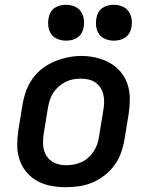

<svg xmlns="http://www.w3.org/2000/svg" viewBox="-20 -775 640 803"><path d="M254 8Q223 8 192 2Q161 -4 135 -18.5Q109 -33 90 -56Q71 -79 61.5 -108Q52 -137 52 -168.5Q52 -200 57 -232L75 -342Q80 -370 90 -397Q100 -424 117.5 -448Q135 -472 159 -490Q183 -508 210.5 -519Q238 -530 265.5 -535.5Q293 -541 321 -541Q353 -541 383.5 -533.5Q414 -526 440 -511.5Q466 -497 485 -474Q504 -451 513.5 -422Q523 -393 523 -361.5Q523 -330 518 -298L500 -188Q495 -160 485 -133Q475 -106 457.5 -82.5Q440 -59 416 -40.5Q392 -22 365 -11Q338 0 310 4Q282 8 254 8ZM256 -84Q273 -84 289 -87Q305 -90 320.5 -97Q336 -104 349 -115.5Q362 -127 371.5 -141.5Q381 -156 386.5 -171.5Q392 -187 394 -203L412 -313Q415 -330 415.5 -346.5Q416 -363 412.5 -378.5Q409 -394 400.5 -407.5Q392 -421 379 -430Q366 -439 350 -442.5Q334 -446 317 -446Q301 -446 285 -443Q269 -440 254 -432.5Q239 -425 226 -413.5Q213 -402 203.5 -388Q194 -374 189 -358.5Q184 -343 181 -327L163 -217Q159 -192 160.5 -167.5Q162 -143 174.5 -123Q187 -103 209 -93.5Q231 -84 256 -84ZM456 -605Q438 -605 421.5 -611.5Q405 -618 395 -631.5Q385 -645 382.5 -662.5Q380 -680 383 -698Q385 -711 391 -722.5Q397 -734 408 -741.5Q419 -749 431.5 -752Q444 -755 456 -755Q474 -755 490.5 -748.5Q507 -742 517 -728.5Q527 -715 530 -697.5Q533 -680 530 -662Q528 -649 521.5 -637.5Q515 -626 504.5 -618.5Q494 -611 481.5 -608Q469 -605 456 -605ZM256 -605Q238 -605 221.5 -611.5Q205 -618 195 -631.5Q185 -645 182.5 -662.5Q180 -680 183 -698Q185 -711 191 -722.5Q197 -734 208 -741.5Q219 -749 231.5 -752Q244 -755 256 -755Q274 -755 290.5 -748.5Q307 -742 317 -728.5Q327 -715 330 -697.5Q333 -680 330 -662Q328 -649 321.5 -637.5Q315 -626 304.5 -618.5Q294 -611 281.5 -608Q269 -605 256 -605Z"/></svg>

Font: Iosevka Curly SmBdEx
Style: Italic
Weight: 600
Width: 7
Italic angle: -9°
Monospace: yes
Designer: Belleve Invis
Foundry: Belleve Invis
Version: Version 11.1.0; ttfautohint (v1.8.3)